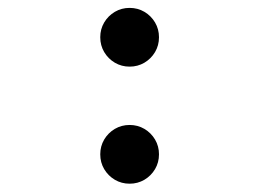

<svg xmlns="http://www.w3.org/2000/svg" viewBox="-20 -504 640 474"><path d="M227.5 -412Q227.5 -432 237.2 -448.5Q247 -465 263.5 -474.8Q280 -484.5 300 -484.5Q320 -484.5 336.5 -474.8Q353 -465 362.8 -448.5Q372.5 -432 372.5 -412Q372.5 -392 362.8 -375.5Q353 -359 336.5 -349.2Q320 -339.5 300 -339.5Q280 -339.5 263.5 -349.2Q247 -359 237.2 -375.5Q227.5 -392 227.5 -412ZM227.5 -123Q227.5 -143 237.2 -159.5Q247 -176 263.5 -185.8Q280 -195.5 300 -195.5Q320 -195.5 336.5 -185.8Q353 -176 362.8 -159.5Q372.5 -143 372.5 -123Q372.5 -103 362.8 -86.5Q353 -70 336.5 -60.2Q320 -50.5 300 -50.5Q280 -50.5 263.5 -60.2Q247 -70 237.2 -86.5Q227.5 -103 227.5 -123Z"/></svg>

Font: JuliaMono SemiBoldItalic
Style: Regular
Weight: 600
Italic angle: -9°
Monospace: yes
Designer: cormullion
Foundry: corm
Version: Version 0.049; ttfautohint (v1.8.4)